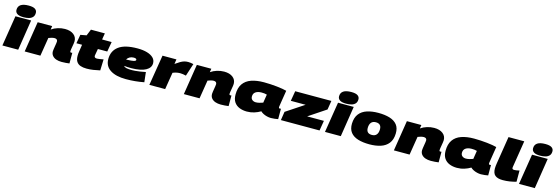

<svg xmlns="http://www.w3.org/2000/svg" viewBox="38 -2062 9667 3343"><g transform="rotate(15 4871.5 -390.0)"><path d="M280 -790Q360 -790 395.5 -765.5Q431 -741 431 -698Q431 -648 404.5 -620Q378 -592 335.5 -581Q293 -570 243 -570Q163 -570 127 -595Q91 -620 91 -663Q91 -790 280 -790ZM15 0 103 -550H386L300 0Z M504 -550H765L755 -486Q805 -521 868.5 -540.5Q932 -560 996 -560Q1094 -560 1152 -515.5Q1210 -471 1210 -396Q1210 -380 1206 -354.5Q1202 -329 1197 -300.5Q1192 -272 1188 -247.5Q1184 -223 1184 -209Q1184 -201 1188 -195Q1192 -189 1202 -189Q1212 -189 1224 -191V0Q1198 4 1158.5 7Q1119 10 1083 10Q1029 10 985.5 -5Q942 -20 916 -51.5Q890 -83 890 -130Q890 -144 894 -169.5Q898 -195 902.5 -223Q907 -251 911 -275Q915 -299 915 -311Q915 -359 859 -359Q837 -359 805.5 -350.5Q774 -342 754 -333L700 0H417Z M1780 -222 1773 -22Q1708 -8 1653 1Q1598 10 1533 10Q1470 10 1423.5 -6Q1377 -22 1351.5 -61Q1326 -100 1326 -167Q1326 -185 1327.5 -205Q1329 -225 1333 -247L1352 -371H1250L1278 -530L1386 -550L1433 -665H1684L1665 -550H1837L1806 -371H1637L1617 -256Q1616 -252 1616 -248Q1616 -244 1616 -240Q1616 -205 1664 -205Q1685 -205 1711 -210Q1737 -215 1780 -222Z M2568 -21Q2491 -6 2409.5 2Q2328 10 2242 10Q2061 10 1959 -56.5Q1857 -123 1857 -250Q1857 -398 1966.5 -479Q2076 -560 2303 -560Q2403 -560 2476 -538.5Q2549 -517 2589.5 -477Q2630 -437 2630 -379Q2630 -297 2544 -249.5Q2458 -202 2292 -199Q2248 -198 2214.5 -200.5Q2181 -203 2155 -206Q2168 -185 2203 -177Q2238 -169 2306 -169Q2326 -169 2363 -172Q2400 -175 2448 -182Q2496 -189 2548 -200ZM2279 -388Q2239 -388 2207 -370Q2175 -352 2158 -321Q2165 -321 2172 -321.5Q2179 -322 2187 -322Q2257 -324 2294.5 -332.5Q2332 -341 2332 -360Q2332 -388 2279 -388Z M3005 -550 2992 -465Q3042 -500 3078 -521Q3114 -542 3146 -551Q3178 -560 3216 -560Q3239 -560 3263 -556.5Q3287 -553 3311 -547L3237 -320Q3207 -327 3182.5 -331Q3158 -335 3132 -335Q3104 -335 3072.5 -329.5Q3041 -324 2999 -307L2949 0H2664L2754 -550Z M3373 -550H3634L3624 -486Q3674 -521 3737.5 -540.5Q3801 -560 3865 -560Q3963 -560 4021 -515.5Q4079 -471 4079 -396Q4079 -380 4075 -354.5Q4071 -329 4066 -300.5Q4061 -272 4057 -247.5Q4053 -223 4053 -209Q4053 -201 4057 -195Q4061 -189 4071 -189Q4081 -189 4093 -191V0Q4067 4 4027.5 7Q3988 10 3952 10Q3898 10 3854.5 -5Q3811 -20 3785 -51.5Q3759 -83 3759 -130Q3759 -144 3763 -169.5Q3767 -195 3771.5 -223Q3776 -251 3780 -275Q3784 -299 3784 -311Q3784 -359 3728 -359Q3706 -359 3674.5 -350.5Q3643 -342 3623 -333L3569 0H3286Z M4856 10Q4823 10 4786 1Q4749 -8 4717.5 -24Q4686 -40 4667 -60Q4616 -29 4554 -9.5Q4492 10 4422 10Q4349 10 4288.5 -14Q4228 -38 4192.5 -90Q4157 -142 4157 -226Q4157 -346 4208 -419.5Q4259 -493 4354.5 -526.5Q4450 -560 4583 -560Q4640 -560 4700.5 -556.5Q4761 -553 4817 -547Q4873 -541 4919 -533Q4965 -525 4993 -517Q4978 -427 4969 -368.5Q4960 -310 4954.5 -276.5Q4949 -243 4947 -228Q4945 -213 4945 -208Q4945 -200 4949 -194.5Q4953 -189 4964 -189Q4973 -189 4985 -191V-4Q4963 1 4926 5.5Q4889 10 4856 10ZM4660 -214 4684 -365Q4662 -372 4637.5 -374.5Q4613 -377 4588 -377Q4521 -377 4481 -349.5Q4441 -322 4441 -268Q4441 -227 4468 -206.5Q4495 -186 4532 -186Q4564 -186 4598 -195Q4632 -204 4660 -214Z M5035 0 5059 -155 5382 -369H5115L5146 -550H5798L5772 -389L5460 -181H5762L5732 0Z M6095 -790Q6175 -790 6210.5 -765.5Q6246 -741 6246 -698Q6246 -648 6219.5 -620Q6193 -592 6150.5 -581Q6108 -570 6058 -570Q5978 -570 5942 -595Q5906 -620 5906 -663Q5906 -790 6095 -790ZM5830 0 5918 -550H6201L6115 0Z M6630 9Q6513 9 6425.5 -17.5Q6338 -44 6291 -103.5Q6244 -163 6246 -262Q6250 -373 6301.5 -438.5Q6353 -504 6441.5 -532.5Q6530 -561 6644 -561Q6762 -561 6849 -534.5Q6936 -508 6983.5 -449Q7031 -390 7028 -290Q7025 -180 6973 -114Q6921 -48 6832.5 -19.5Q6744 9 6630 9ZM6631 -160Q6686 -160 6714.5 -194Q6743 -228 6743 -292Q6743 -392 6643 -392Q6588 -392 6559.5 -357.5Q6531 -323 6531 -259Q6531 -160 6631 -160Z M7159 -550H7420L7410 -486Q7460 -521 7523.5 -540.5Q7587 -560 7651 -560Q7749 -560 7807 -515.5Q7865 -471 7865 -396Q7865 -380 7861 -354.5Q7857 -329 7852 -300.5Q7847 -272 7843 -247.5Q7839 -223 7839 -209Q7839 -201 7843 -195Q7847 -189 7857 -189Q7867 -189 7879 -191V0Q7853 4 7813.5 7Q7774 10 7738 10Q7684 10 7640.5 -5Q7597 -20 7571 -51.5Q7545 -83 7545 -130Q7545 -144 7549 -169.5Q7553 -195 7557.5 -223Q7562 -251 7566 -275Q7570 -299 7570 -311Q7570 -359 7514 -359Q7492 -359 7460.5 -350.5Q7429 -342 7409 -333L7355 0H7072Z M8642 10Q8609 10 8572 1Q8535 -8 8503.5 -24Q8472 -40 8453 -60Q8402 -29 8340 -9.5Q8278 10 8208 10Q8135 10 8074.5 -14Q8014 -38 7978.5 -90Q7943 -142 7943 -226Q7943 -346 7994 -419.5Q8045 -493 8140.5 -526.5Q8236 -560 8369 -560Q8426 -560 8486.5 -556.5Q8547 -553 8603 -547Q8659 -541 8705 -533Q8751 -525 8779 -517Q8764 -427 8755 -368.5Q8746 -310 8740.5 -276.5Q8735 -243 8733 -228Q8731 -213 8731 -208Q8731 -200 8735 -194.5Q8739 -189 8750 -189Q8759 -189 8771 -191V-4Q8749 1 8712 5.5Q8675 10 8642 10ZM8446 -214 8470 -365Q8448 -372 8423.5 -374.5Q8399 -377 8374 -377Q8307 -377 8267 -349.5Q8227 -322 8227 -268Q8227 -227 8254 -206.5Q8281 -186 8318 -186Q8350 -186 8384 -195Q8418 -204 8446 -214Z M8940 -740H9224L9148 -262Q9147 -255 9146.5 -250Q9146 -245 9146 -241Q9146 -225 9156 -219Q9166 -213 9184 -213Q9203 -213 9223.5 -216.5Q9244 -220 9276 -227V-25Q9220 -9 9159.5 0.5Q9099 10 9036 10Q8943 10 8897.5 -27Q8852 -64 8852 -153Q8852 -173 8854.5 -196Q8857 -219 8861 -244Z M9592 -790Q9672 -790 9707.5 -765.5Q9743 -741 9743 -698Q9743 -648 9716.5 -620Q9690 -592 9647.5 -581Q9605 -570 9555 -570Q9475 -570 9439 -595Q9403 -620 9403 -663Q9403 -790 9592 -790ZM9327 0 9415 -550H9698L9612 0Z"/></g></svg>

Font: Georama ExtraExtended Black
Style: Italic
Weight: 900
Width: 8
Italic angle: -9°
Designer: Jean-Baptiste Levee
Foundry: Production Type
Version: Version 1.000